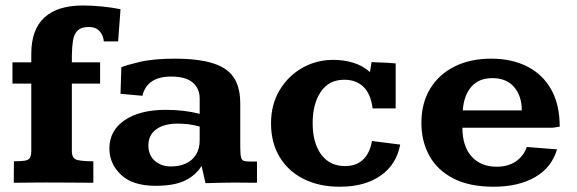

<svg xmlns="http://www.w3.org/2000/svg" viewBox="-20 -673 2123 707"><path d="M30.8 0Q30.8 0 30.8 -11.2Q30.8 -22.5 31 -37.6Q31.2 -52.7 31.2 -64.9Q31.2 -77.1 31.2 -79.1Q57.1 -79.1 71 -81.3Q85 -83.5 90.1 -91.8Q95.2 -100.1 95.2 -118.2V-365.2H25.9V-443.4H95.2V-474.1Q95.2 -564.5 143.6 -608.6Q191.9 -652.8 284.7 -652.8Q316.9 -652.8 354.5 -649.2Q392.1 -645.5 423.8 -639.2L415 -520.5H362.3Q360.4 -543.5 346.2 -558.6Q332 -573.7 307.6 -573.7Q279.3 -573.7 265.9 -560.5Q252.4 -547.4 248.8 -523.9Q245.1 -500.5 244.6 -469.7Q244.6 -463.4 244.6 -456.8Q244.6 -450.2 244.6 -443.4H348.6V-365.2H244.6V-116.7Q244.6 -88.4 265.4 -83.7Q286.1 -79.1 323.7 -79.1V0Q323.7 0 296.1 -0.2Q268.6 -0.5 228.8 -0.7Q189 -1 152.8 -1Q127 -1 98.6 -0.7Q70.3 -0.5 50.5 -0.2Q30.8 0 30.8 0Z M552.7 11.2Q468.8 11.2 425.8 -29.3Q382.8 -69.8 382.8 -126.5Q382.8 -191.9 438.7 -230.2Q494.6 -268.6 591.8 -268.6Q623.5 -268.6 655.3 -264.9Q687 -261.2 715.3 -253.9V-310.1Q715.3 -347.2 689.7 -369.1Q664.1 -391.1 610.4 -391.1Q521.5 -391.1 504.4 -320.3L423.8 -327.6L426.8 -425.3Q440.9 -432.1 492.7 -444.6Q544.4 -457 625 -457Q752 -457 808.3 -419.7Q864.7 -382.3 864.7 -293.5V-132.8Q864.7 -106 867.4 -94.5Q870.1 -83 878.2 -80.6Q886.2 -78.1 902.8 -78.1H926.3V0Q921.4 0 901.1 -0.2Q880.9 -0.5 859.4 -0.5Q837.9 -0.5 830.1 -0.5Q802.7 0 783.4 0.2Q764.2 0.5 736.8 1.5L722.2 -62Q701.2 -27.8 661.6 -8.3Q622.1 11.2 552.7 11.2ZM609.4 -60.1Q641.1 -60.1 665 -71.3Q689 -82.5 702.1 -104.2Q715.3 -126 715.3 -156.7V-207Q694.8 -212.9 674.8 -215.3Q654.8 -217.8 634.3 -217.8Q583.5 -217.8 554.9 -196.5Q526.4 -175.3 526.4 -137.7Q526.4 -101.6 550 -80.8Q573.7 -60.1 609.4 -60.1Z M1231.4 14.6Q1154.8 14.6 1097.7 -14.2Q1040.5 -43 1009.3 -95.5Q978 -147.9 978 -218.8Q978 -287.6 1009.3 -340.3Q1040.5 -393.1 1092.8 -422.9Q1145 -452.6 1208 -452.6Q1244.6 -452.6 1279.5 -442.4Q1314.5 -432.1 1342.3 -407.7L1348.1 -444.3Q1360.4 -443.8 1376 -443.1Q1391.6 -442.4 1408 -441.7Q1424.3 -440.9 1437 -439.5V-273.9H1352.1Q1345.2 -327.6 1318.1 -353.5Q1291 -379.4 1247.6 -379.4Q1191.4 -379.4 1161.4 -335.2Q1131.3 -291 1131.3 -219.7Q1131.3 -146.5 1162.8 -104Q1194.3 -61.5 1250.5 -61.5Q1292.5 -61.5 1317.4 -85.7Q1342.3 -109.9 1349.6 -153.8L1453.6 -140.6Q1439.9 -66.9 1381.3 -26.1Q1322.8 14.6 1231.4 14.6Z M1797.9 14.6Q1708.5 14.6 1649.4 -15.9Q1590.3 -46.4 1561 -99.6Q1531.7 -152.8 1531.7 -220.2Q1531.7 -293 1563.7 -345.9Q1595.7 -398.9 1653.6 -428Q1711.4 -457 1788.6 -457Q1863.8 -457 1920.4 -428.7Q1977.1 -400.4 2009 -344.7Q2041 -289.1 2041 -206.5L2014.6 -202.6H1682.6Q1683.1 -133.3 1717 -96.2Q1751 -59.1 1809.1 -59.1Q1850.6 -59.1 1879.2 -78.4Q1907.7 -97.7 1919.9 -131.8L2031.2 -123Q2011.7 -56.6 1950.7 -21Q1889.6 14.6 1797.9 14.6ZM1684.1 -266.6H1901.4Q1901.4 -319.3 1873.3 -352.3Q1845.2 -385.3 1793 -385.3Q1743.2 -385.3 1715.6 -353.5Q1688 -321.8 1684.1 -266.6Z"/></svg>

Font: Kameron
Style: Regular
Weight: 400
Designer: Vernon Adams
Foundry: Vernon Adams
Version: Version 1.100